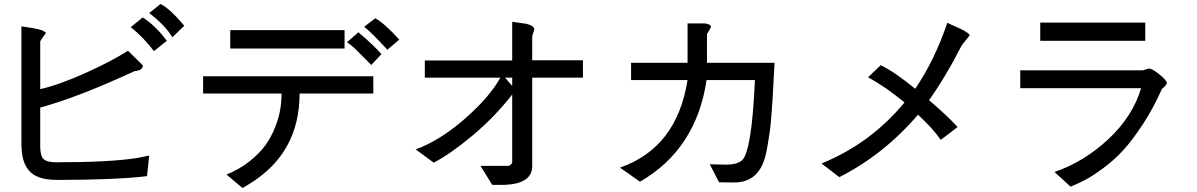

<svg xmlns="http://www.w3.org/2000/svg" viewBox="-20 -834 6040 969"><path d="M910 -704 850 -646Q813 -707 733 -768L790 -814Q837 -791 910 -704ZM822 -628 757 -576Q703 -647 640 -697L700 -746Q765 -705 822 -628ZM183 -97Q183 -46 200.5 -30.5Q218 -15 263 -15Q539 -15 674 -37L733 -49L722 55Q561 74 269 74Q215 74 179 61.5Q143 49 123 23Q103 -3 95.5 -36Q88 -69 88 -116V-701Q147 -693 174 -686.5Q201 -680 212 -668Q211 -666 197 -647Q183 -628 183 -623V-384Q282 -407 414.5 -467Q547 -527 626 -578L701 -504Q700 -482 673 -477L659 -475Q374 -343 183 -291Z M1995 -634 1935 -583Q1856 -669 1818 -699L1874 -742Q1922 -715 1995 -634ZM1905 -561 1854 -506 1767 -593Q1749 -609 1731 -621L1789 -671Q1867 -605 1905 -561ZM1719 -589H1142V-682H1719ZM1864 -362H1492Q1492 -61 1239 94L1204 115L1123 47Q1188 21 1239 -19.5Q1290 -60 1320 -102Q1350 -144 1369 -193Q1388 -242 1394.5 -282.5Q1401 -323 1401 -362H1005V-449H1864Z M2529 -442 2565 -400V-442ZM2676 -686Q2676 -682 2671 -668Q2666 -654 2666 -650V-530H2922V-442H2666V4Q2666 93 2528 99H2464L2405 3H2546Q2563 -2 2565 -15V-357Q2477 -244 2366 -151Q2255 -58 2169 -13L2078 -80Q2201 -125 2326.5 -235Q2452 -345 2505 -442H2124V-529H2565V-724L2636 -714Q2676 -704 2676 -686Z M3889 -517Q3888 -504 3884.5 -434Q3881 -364 3879.5 -340Q3878 -316 3873.5 -255.5Q3869 -195 3864.5 -166Q3860 -137 3853 -95Q3846 -53 3837 -26.5Q3828 0 3816 19Q3774 87 3685 87L3612 86H3609L3562 -5L3642 -3H3645Q3699 -3 3725 -25Q3774 -70 3790 -430H3546Q3494 -81 3210 83L3109 12Q3396 -88 3450 -430H3165V-517H3450V-716H3530Q3560 -716 3569 -700Q3567 -693 3548 -662V-517Z M4761 -719Q4768 -716 4782 -709Q4815 -695 4829 -688Q4843 -681 4856.5 -672.5Q4870 -664 4874 -657Q4869 -648 4852.5 -629Q4836 -610 4831 -600Q4756 -452 4669 -328Q4761 -250 4813 -193L4728 -128Q4688 -186 4613 -255Q4441 -54 4216 60L4126 -9Q4373 -109 4545 -317Q4448 -397 4361 -444L4425 -505Q4495 -471 4599 -386Q4697 -530 4761 -719Z M5760 -628H5230V-720H5760ZM5779 -488Q5795 -488 5832 -458Q5869 -428 5869 -415Q5869 -406 5844 -385Q5800 -286 5747 -205.5Q5694 -125 5648.5 -75.5Q5603 -26 5549.5 13.5Q5496 53 5460.5 72Q5425 91 5383 108L5302 34Q5451 -17 5574 -132Q5697 -247 5739 -389H5129V-479H5748L5777 -488Z"/></svg>

Font: cwTeXHei
Style: Medium
Weight: 500
Version: Version 1.17